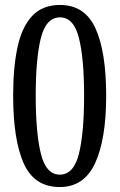

<svg xmlns="http://www.w3.org/2000/svg" viewBox="-20 -744 482 774"><path d="M221 10Q118 10 75.5 -85.5Q33 -181 33 -359Q33 -474 51 -555.5Q69 -637 110.5 -680.5Q152 -724 222 -724Q322 -724 365 -629.5Q408 -535 408 -358Q408 -183 363.5 -86.5Q319 10 221 10ZM221 -40Q277 -40 298 -123.5Q319 -207 319 -358Q319 -509 298 -591.5Q277 -674 222 -674Q166 -674 145 -591.5Q124 -509 124 -358Q124 -207 145 -123.5Q166 -40 221 -40Z"/></svg>

Font: Noto Serif Khmer ExtraCondensed
Style: Regular
Weight: 400
Width: 2
Designer: Danh Hong and the Monotype Design Team
Foundry: Monotype Imaging Inc.
Version: Version 2.004; ttfautohint (v1.8.4.7-5d5b)